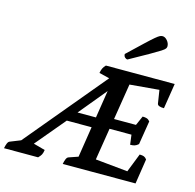

<svg xmlns="http://www.w3.org/2000/svg" viewBox="-185 -1030 1179 1159"><g transform="rotate(15 404.0 -450.5)"><path d="M-60 0Q-57 -17 -51.5 -30.5Q-46 -44 -37 -47L28 -73L444 -572L379 -588Q382 -605 387.5 -617Q393 -629 405 -641H835L810 -483Q771 -483 768 -500L755 -583L572 -567L536 -342H673L699 -401Q715 -401 725.5 -397.5Q736 -394 745 -383L721 -235Q709 -224 697.5 -220.5Q686 -217 670 -217L662 -278H525L493 -78L695 -58L741 -175Q759 -175 768.5 -171Q778 -167 786 -156L762 0H307Q310 -17 315.5 -30.5Q321 -44 330 -47L388 -67L418 -259H263L107 -73L180 -53Q177 -33 171.5 -23Q166 -13 153 0ZM313 -323H428L455 -495ZM521 -710Q512 -710 504.5 -717.5Q497 -725 497 -738Q559 -797 594 -830Q629 -863 647 -878Q665 -893 673.5 -897Q682 -901 690 -901Q706 -901 720 -884.5Q734 -868 734 -849Q734 -842 729.5 -835Q725 -828 705.5 -815.5Q686 -803 642.5 -778Q599 -753 521 -710Z"/></g></svg>

Font: Petrona SemiBold
Style: Italic
Weight: 600
Italic angle: -9°
Designer: Ringo R. Seeber
Foundry: Ringo R. Seeber
Version: Version 2.001; ttfautohint (v1.8.3)